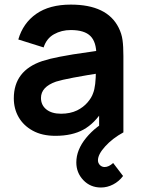

<svg xmlns="http://www.w3.org/2000/svg" viewBox="-20 -575 616 834"><path d="M418.5 239.5Q372.5 239.5 342 207.5Q311.5 175.5 311.5 130.5Q311.5 76 354.2 23.8Q397 -28.5 463.5 -60.5L516 0Q468.5 26 437 60.8Q405.5 95.5 405.5 121Q405.5 133.5 414 142Q422.5 150.5 434.5 150.5Q452.5 150.5 471.5 133L514.5 189.5Q497 213 471.5 226.2Q446 239.5 418.5 239.5ZM221 15Q162.5 15 122 -7.5Q82 -29.5 61 -66Q40 -102.5 40 -148Q40 -268 163 -309.5Q197 -320.5 239.5 -328.5Q267 -334 297.2 -338.8Q327.5 -343.5 373.8 -350Q420 -356.5 441.5 -360L398.5 -335.5Q399 -392 373 -418.2Q347 -444.5 287.5 -444.5Q247 -444.5 214.5 -426.2Q182 -408 169.5 -369L59.5 -403.5Q80 -474.5 137.5 -514.8Q195 -555 287.5 -555Q445.5 -555 495.5 -454.5Q508.5 -428.5 512.2 -401.2Q516 -374 516 -331.5V0H410.5V-117L428 -98Q391.5 -39 342.5 -12Q293.5 15 221 15ZM245 -81Q285 -81 315 -95.5Q342 -109 360 -129.8Q378 -150.5 384.5 -170.5Q396.5 -200 396.5 -271.5L433.5 -260.5Q269 -235 223.5 -220.5Q158 -197.5 158 -149.5Q158 -118.5 181.2 -99.8Q204.5 -81 245 -81Z"/></svg>

Font: Vortex Mix
Style: Bold
Weight: 700
Designer: Mikhail Sharanda
Foundry: Mikhail Sharanda
Version: Version 4.504;Glyphs 3.1.2 (3151)